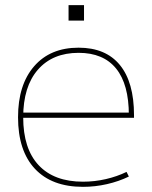

<svg xmlns="http://www.w3.org/2000/svg" viewBox="-20 -715 588 745"><path d="M302 10Q181 10 115.5 -60Q50 -130 50 -260Q50 -386 112.5 -458Q175 -530 285 -530Q390 -530 445 -463Q500 -396 500 -268Q500 -264 500 -263Q500 -262 500 -258H60V-278H490L480 -268Q480 -388 430.5 -449Q381 -510 285 -510Q184 -510 127 -444.5Q70 -379 70 -260Q70 -138 130 -74Q190 -10 302 -10Q347 -10 390.5 -20Q434 -30 471 -48L480 -30Q441 -11 395 -0.5Q349 10 302 10ZM246 -635V-695H306V-635Z"/></svg>

Font: M PLUS 1 Thin
Style: Regular
Weight: 100
Designer: Coji Morishita
Foundry: UNDERFOREST DESIGN
Version: Version 1.001